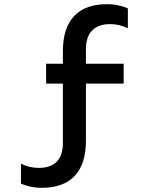

<svg xmlns="http://www.w3.org/2000/svg" viewBox="-20 -776 710 916"><path d="M490 -756Q522 -756 549 -749.5Q576 -743 590 -736V-641Q550 -661 505 -661Q449 -661 419.5 -630.5Q390 -600 390 -542V-472H570V-377H390V-104Q390 6 336.5 63Q283 120 180 120Q148 120 121 113.5Q94 107 80 100V5Q120 25 165 25Q222 25 251 -5Q280 -35 280 -94V-377H200V-472H280V-532Q280 -642 333.5 -699Q387 -756 490 -756Z"/></svg>

Font: Madhuban Medium
Style: Regular
Weight: 500
Designer: jaikishan Patel
Foundry: MagicType
Version: Version 1.000